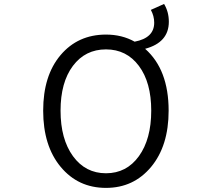

<svg xmlns="http://www.w3.org/2000/svg" viewBox="-20 -916 1040 949"><path d="M727.5 -369.1Q727.5 -508.8 666.5 -590.3Q605.5 -671.9 503.9 -671.9Q401.4 -671.9 340.3 -590.3Q279.3 -508.8 279.3 -369.1Q279.3 -228.5 340.8 -144Q402.3 -59.6 503.9 -59.6Q605.5 -59.6 666.5 -144Q727.5 -228.5 727.5 -369.1ZM725.6 -867.2 791 -896.5Q814.5 -857.4 814.5 -808.6Q814.5 -706.1 697.3 -674.8Q813.5 -572.3 813.5 -369.1Q813.5 -195.3 727.1 -91.3Q640.6 12.7 503.9 12.7Q366.2 12.7 279.8 -91.3Q193.4 -195.3 193.4 -369.1Q193.4 -542 279.3 -643.6Q365.2 -745.1 503.9 -745.1Q583 -745.1 645.5 -710Q742.2 -728.5 742.2 -803.7Q742.2 -836.9 725.6 -867.2Z"/></svg>

Font: GenEi Gothic M SemiLight
Style: Regular
Weight: 350
Designer: o_tamon (Modified); [Source Han Sans]
Ryoko NISHIZUKA  (kana & ideographs); Paul D. Hunt (Latin, Greek & Cyrillic); Wenl
Version: Version 1.1a;Original Version 1.004